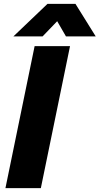

<svg xmlns="http://www.w3.org/2000/svg" viewBox="-20 -967 512 987"><path d="M340 -730 190 0H8L158 -730ZM49 -780 224 -947H368L472 -780H319L274 -858L199 -780Z"/></svg>

Font: Nacelle Heavy
Style: Italic
Weight: 800
Italic angle: -12°
Designer: Sora Sagano
Foundry: Sora Sagano
Version: Version 1.000;FEAKit 1.0